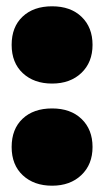

<svg xmlns="http://www.w3.org/2000/svg" viewBox="-20 -580 331 610"><path d="M145.5 10Q88 10 52.5 -23Q17 -56 17 -113Q17 -170 51.8 -202.8Q86.5 -235.5 145.5 -235.5Q204.5 -235.5 239.2 -202Q274 -168.5 274 -113Q274 -57.5 238.5 -23.8Q203 10 145.5 10ZM145.5 -314.5Q88 -314.5 52.5 -347.5Q17 -380.5 17 -437.5Q17 -494.5 51.8 -527.2Q86.5 -560 145.5 -560Q204.5 -560 239.2 -526.5Q274 -493 274 -437.5Q274 -382 238.5 -348.2Q203 -314.5 145.5 -314.5Z"/></svg>

Font: Encode Sans SmCnd Black
Style: Regular
Weight: 900
Width: 4
Designer: Multiple Designers
Foundry: Impallari Type
Version: Version 3.002; ttfautohint (v1.8.3) -l 8 -r 50 -G 200 -x 14 